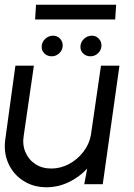

<svg xmlns="http://www.w3.org/2000/svg" viewBox="-25 -777 564 810"><path d="M-2.5 -190.5 40 -500H118L75.5 -207.5Q68.5 -168.5 81.8 -136.2Q95 -104 123.8 -85Q152.5 -66 191.5 -66Q230.5 -66 266 -85Q301.5 -104 326.5 -136.2Q351.5 -168.5 358.5 -207.5L401 -500H479L408.5 0H330.5L343 -66Q310 -30 265 -8.5Q220 13 171.5 13Q115.5 13 73 -14.5Q30.5 -42 10 -88.2Q-10.5 -134.5 -2.5 -190.5ZM193 -539.5Q174.5 -539.5 162 -551.8Q149.5 -564 151 -582.5Q152 -600.5 166.2 -613.5Q180.5 -626.5 199 -626.5Q217 -626.5 228.8 -613.5Q240.5 -600.5 239.5 -582.5Q238 -564 224.5 -551.8Q211 -539.5 193 -539.5ZM356.5 -539.5Q338 -539.5 325.5 -551.8Q313 -564 314.5 -582.5Q315.5 -600.5 329.8 -613.5Q344 -626.5 362.5 -626.5Q380.5 -626.5 392.2 -613.5Q404 -600.5 403 -582.5Q401.5 -564 388 -551.8Q374.5 -539.5 356.5 -539.5ZM127 -757H465L461 -695H123Z"/></svg>

Font: Urbanist
Style: Italic
Weight: 400
Italic angle: -8°
Designer: Corey Hu
Foundry: Corey Hu
Version: Version 1.330; ttfautohint (v1.8.4.7-5d5b)